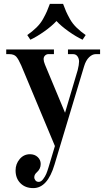

<svg xmlns="http://www.w3.org/2000/svg" viewBox="-20 -728 564 986"><path d="M12 -450V-474H257V-450H228Q219 -450 211.5 -443Q204 -436 204 -424Q204 -413 211 -396L314 -149L379 -368Q386 -396 386 -412Q386 -427 378 -438.5Q370 -450 355 -450H329V-474H494V-450H472Q454 -450 437.5 -434Q421 -418 412 -388L260 117Q224 238 151 238Q110 238 85 213Q60 188 60 147Q60 114 81 89Q102 64 134 64Q158 64 173.5 78.5Q189 93 189 114Q189 139 170 156Q156 168 156 182Q156 191 162 198.5Q168 206 179 206Q191 206 201.5 192Q212 178 217.5 165Q223 152 229 132L262 22L89 -392Q75 -424 63.5 -437Q52 -450 27 -450ZM120 -548Q146 -566 167 -586.5Q188 -607 201 -630.5Q214 -654 221 -670Q228 -686 236 -708H304Q312 -686 319 -670Q326 -654 339 -630.5Q352 -607 373 -586.5Q394 -566 420 -548L404 -524Q370 -540 332 -567Q294 -594 270 -620Q246 -594 208 -567Q170 -540 136 -524Z"/></svg>

Font: Old Standard TT
Style: Bold
Weight: 700
Designer: Alexey Kryukov <alexios@thessalonica.org.ru>
Version: Version 2.2